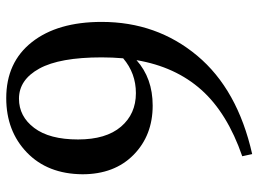

<svg xmlns="http://www.w3.org/2000/svg" viewBox="-124 -668 812 603"><g transform="rotate(-90 281.5 -367.0)"><path d="M290 -345.7Q352.5 -345.7 399.4 -385.7Q402.3 -419.9 402.3 -453.1Q402.3 -585 367.2 -648.9Q332 -712.9 272.5 -712.9Q216.8 -712.9 180.7 -665Q144.5 -617.2 144.5 -527.3Q144.5 -439.5 184.6 -392.6Q224.6 -345.7 290 -345.7ZM98.6 19.5 91.8 -11.7Q227.5 -58.6 300.3 -140.1Q373 -221.7 393.6 -343.8Q336.9 -293 251 -293Q157.2 -293 96.2 -353Q35.2 -413.1 35.2 -513.7Q36.1 -623 103.5 -688Q170.9 -752.9 274.4 -752.9Q386.7 -752.9 450.2 -672.4Q513.7 -591.8 513.7 -453.1Q513.7 -280.3 407.7 -153.3Q301.8 -26.4 98.6 19.5Z"/></g></svg>

Font: GenYoMin TW TTF SemiBold
Style: Regular
Weight: 600
Version: Version 1.300